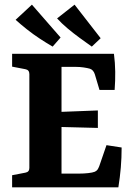

<svg xmlns="http://www.w3.org/2000/svg" viewBox="-20 -804 568 824"><path d="M407 -418 387 -485Q381 -504 366 -509Q356 -512 339.5 -514.5Q323 -517 305 -517H244V-324L400 -330V-255L244 -259V-59H321Q339 -59 358 -61Q377 -63 387 -67Q395 -71 398.5 -76Q402 -81 406 -91L437 -181L502 -171Q502 -127 498.5 -85.5Q495 -44 488 0H32V-52L89 -63Q106 -66 106 -83V-486Q106 -504 89 -507L32 -518V-573H469Q474 -535 474.5 -496.5Q475 -458 472 -418ZM412 -640 374 -604Q350 -621 322.5 -641Q295 -661 269.5 -682.5Q244 -704 225 -725L300 -784ZM240 -643 206 -604Q180 -619 151 -638Q122 -657 95 -678.5Q68 -700 47 -719L117 -784Z"/></svg>

Font: Rasa
Style: Regular
Weight: 400
Designer: Anna Giedrys (Yrsa+Rasa design), David Brezina (Yrsa art-direction, Rasa art-direction, design)
Foundry: Rosetta Type Foundry
Version: Version 2.004